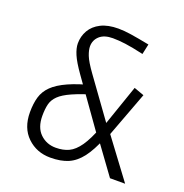

<svg xmlns="http://www.w3.org/2000/svg" viewBox="-122 -779 859 895"><g transform="rotate(20 307.0 -332.0)"><path d="M472 -647 461 -596Q404 -609 369.5 -613.5Q335 -618 307 -618Q264 -618 241.5 -597.5Q219 -577 219 -546Q219 -528 229 -502Q239 -476 273 -429L421 -224H425L592 0H517L399 -162H395L221 -407Q187 -455 174 -485.5Q161 -516 161 -540Q161 -575 178 -604.5Q195 -634 229.5 -651.5Q264 -669 316 -669Q344 -669 380 -663.5Q416 -658 472 -647ZM437 -166H430Q403 -100 374.5 -63Q346 -26 310 -10.5Q274 5 222 5Q154 5 107.5 -39.5Q61 -84 61 -162Q61 -205 70.5 -237.5Q80 -270 106 -295.5Q132 -321 180 -342.5Q228 -364 304 -383L323 -344Q254 -323 213.5 -305Q173 -287 153 -267.5Q133 -248 127 -224Q121 -200 121 -166Q121 -108 152.5 -77.5Q184 -47 230 -47Q267 -47 294.5 -60Q322 -73 346.5 -108Q371 -143 396 -209H403L481 -435L531 -417Z"/></g></svg>

Font: Intel One Mono Light
Style: Regular
Weight: 300
Monospace: yes
Designer: Fred Shallcrass
Foundry: Frere-Jones Type LLC
Version: Version 1.004